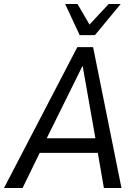

<svg xmlns="http://www.w3.org/2000/svg" viewBox="-42 -941 686 961"><path d="M-22 0 345 -705H424L566 0H478L443 -202L474 -176H126L170 -203L71 0ZM370 -609 182 -229 168 -249H456L439 -229L372 -609ZM357 -765 284 -921H346L406 -818L502 -921H562L433 -765Z"/></svg>

Font: Nunito Sans 10pt Condensed Medium
Style: Italic
Weight: 500
Width: 3
Italic angle: -9°
Designer: Vernon Adams
Foundry: Vernon Adams
Version: Version 3.101;gftools[0.9.27]